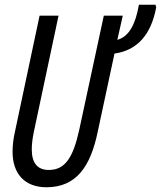

<svg xmlns="http://www.w3.org/2000/svg" viewBox="-20 -780 679 810"><path d="M176 10C303 10 362 -79 392 -223L463 -554C562 -568 618 -637 639 -749L636 -760H566C552 -678 524 -625 475 -612L498 -714H418L314 -231C288 -114 254 -63 186 -63C139 -63 114 -91 114 -150C114 -170 117 -195 122 -220L227 -714H147L43 -224C36 -194 33 -164 33 -140C33 -45 86 10 176 10Z"/></svg>

Font: Noto Sans ExtraCondensed
Style: Italic
Weight: 400
Width: 2
Italic angle: -12°
Designer: Monotype Design Team
Foundry: Monotype Imaging Inc.
Version: Version 2.013